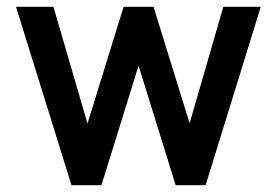

<svg xmlns="http://www.w3.org/2000/svg" viewBox="-20 -544 813 564"><path d="M537 -182 636 -524H746L584 0H496L387 -351L278 0H190L27 -524H137L237 -181L343 -524H431Z"/></svg>

Font: Shippori Antique
Style: Regular
Weight: 400
Designer: FONTDASU
Foundry: FONTDASU / Google Inc. / but / Adobe
Version: Version 2.001